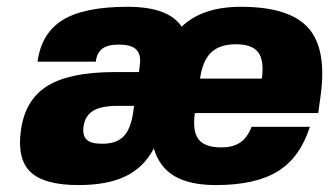

<svg xmlns="http://www.w3.org/2000/svg" viewBox="-20 -531 960 560"><path d="M908.2 -201.2H548.3Q541 -148.4 559.1 -124.8Q577.1 -101.1 625 -101.1Q659.7 -101.1 680.7 -115.5Q701.7 -129.9 713.9 -161.1H883.8Q855.5 -71.8 790.5 -31.5Q725.6 8.8 609.9 8.8Q533.7 8.8 489.3 -17.1Q444.8 -43 428.7 -98.1Q399.9 -43 346.7 -17.1Q293.5 8.8 209 8.8Q109.4 8.8 69.3 -29.1Q29.3 -66.9 41 -150.9Q53.2 -240.2 118.4 -280.5Q183.6 -320.8 314.9 -320.8H385.3L387.7 -340.8Q392.1 -372.1 377.4 -386.5Q362.8 -400.9 326.2 -400.9Q294.4 -400.9 278.6 -389.2Q262.7 -377.4 259.3 -351.1H89.4Q101.1 -435.1 163.6 -473.1Q226.1 -511.2 352.1 -511.2Q471.7 -511.2 509.8 -453.1Q569.8 -511.2 682.6 -511.2Q824.2 -511.2 879.2 -449.5Q934.1 -387.7 915 -251ZM368.2 -202.1 371.1 -222.2H322.3Q274.9 -222.2 251.5 -207.8Q228 -193.4 223.6 -162.1Q220.2 -135.7 232.7 -123.8Q245.1 -111.8 276.9 -111.8Q318.8 -111.3 340.1 -132.8Q361.3 -154.3 368.2 -202.1ZM668.5 -401.9Q620.6 -401.9 595.7 -377.9Q570.8 -354 563.5 -301.8H743.7Q751 -354.5 733.2 -378.2Q715.3 -401.9 668.5 -401.9Z"/></svg>

Font: Fivo Sans Heavy
Style: Regular
Weight: 900
Designer: Alexander Slobzheninov
Foundry: Alexander Slobzheninov
Version: 1.0